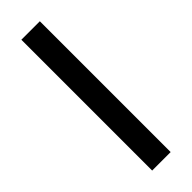

<svg xmlns="http://www.w3.org/2000/svg" viewBox="-245 -732 746 746"><g transform="rotate(-45 128.0 -359.5)"><path d="M178.7 0V-718.8H77.1V0Z"/></g></svg>

Font: Winston
Style: Regular
Weight: 400
Designer: Vernon Adams, Kim Jin-seong, David Berlow, Cristiano Sobral
Foundry: The Winston Project Authors
Version: Version 3.004